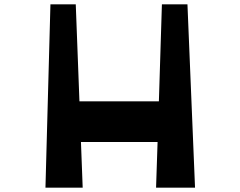

<svg xmlns="http://www.w3.org/2000/svg" viewBox="-20 -867 1111 887"><path d="M881 0H701L708 -211H354L362 0H190L213 -847H330L347 -399H714L728 -847H846Z"/></svg>

Font: OpenDyslexic
Style: Regular
Weight: 400
Designer: Abbie Gonzalez
Version: Version 0.920;hotconv 1.0.109;makeotfexe 2.5.65596